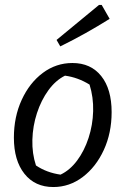

<svg xmlns="http://www.w3.org/2000/svg" viewBox="-20 -745 506 774"><path d="M195 9Q121 9 78.5 -44.5Q36 -98 36 -190Q36 -274 67.5 -342.5Q99 -411 152.5 -451Q206 -491 272 -491Q346 -491 388 -438.5Q430 -386 430 -293Q430 -209 398.5 -140.5Q367 -72 313.5 -31.5Q260 9 195 9ZM224 -41Q262 -59 291 -98Q320 -137 337 -189Q354 -241 355.5 -297Q357 -353 341 -404Q294 -433 242 -440Q204 -421 175 -381Q146 -341 129 -289Q112 -237 110.5 -181.5Q109 -126 125 -78Q168 -49 224 -41ZM223 -558 208 -584 379 -725H390L422 -669Q374 -639 325 -611.5Q276 -584 223 -558Z"/></svg>

Font: Piazzolla
Style: Italic
Weight: 400
Italic angle: -11.3°
Designer: Juan Pablo del Peral
Foundry: Huerta Tipografica
Version: Version 1.330